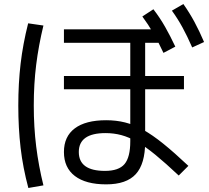

<svg xmlns="http://www.w3.org/2000/svg" viewBox="-20 -875 1040 955"><path d="M508 42Q407 42 352.5 0.5Q298 -41 298 -119Q298 -196 352 -236.5Q406 -277 508 -277Q558 -277 602 -266Q646 -255 692 -229.5Q738 -204 792.5 -160Q847 -116 917 -50L869 -2Q803 -64 753 -105Q703 -146 662 -169.5Q621 -193 583.5 -203Q546 -213 505 -213Q372 -213 372 -119Q372 -25 502 -25Q571 -25 599.5 -59Q628 -93 628 -172V-662H298V-729H790V-662H702V-169Q702 -60 655.5 -9Q609 42 508 42ZM298 -431V-497H895V-431ZM793 -612Q767 -668 742 -711Q717 -754 688 -793L743 -829Q776 -786 801.5 -741Q827 -696 852 -643ZM936 -639Q911 -696 887.5 -739Q864 -782 835 -822L892 -855Q923 -811 947.5 -765.5Q972 -720 995 -666ZM121 60Q94 -41 82.5 -139.5Q71 -238 71 -350Q71 -460 82.5 -558Q94 -656 120 -759L196 -748Q172 -649 160 -553Q148 -457 148 -350Q148 -243 160 -146.5Q172 -50 196 47Z"/></svg>

Font: M PLUS 1 Code
Style: Regular
Weight: 400
Designer: Coji Morishita
Foundry: UNDERFOREST DESIGN
Version: Version 1.005